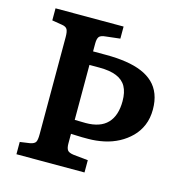

<svg xmlns="http://www.w3.org/2000/svg" viewBox="-104 -796 845 891"><g transform="rotate(15 318.0 -350.5)"><path d="M54 0V-59L103 -66Q122 -70 128 -79.5Q134 -89 134 -118V-584Q134 -610 128 -621Q122 -632 103 -635L54 -643V-701H381V-643L312 -635Q289 -633 281.5 -623.5Q274 -614 274 -590V-553H336Q388 -553 431.5 -546.5Q475 -540 508.5 -526Q542 -512 565 -490Q588 -468 600 -436.5Q612 -405 612 -364Q612 -322 598 -288.5Q584 -255 559 -230Q534 -205 502 -188Q470 -171 432.5 -163Q395 -155 357 -155Q343 -155 328 -155Q313 -155 299 -156Q285 -157 274 -157V-111Q274 -89 281 -79Q288 -69 312 -66L381 -59V0ZM274 -224Q286 -224 300 -223.5Q314 -223 327 -223Q361 -223 387.5 -232Q414 -241 431.5 -259.5Q449 -278 457.5 -304.5Q466 -331 466 -365Q466 -408 451 -435Q436 -462 404 -475Q372 -488 322 -488H274Z"/></g></svg>

Font: Literata 18pt SemiBold
Style: Regular
Weight: 600
Designer: Latin by Veronika Burian and Jose Scaglione. Greek by Irene Vlachou. Cyrillic by Vera Evstafieva.
Foundry: TypeTogether
Version: Version 3.103;gftools[0.9.29]